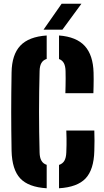

<svg xmlns="http://www.w3.org/2000/svg" viewBox="-20 -999 556 1028"><path d="M230 9Q132 3 88.2 -44Q44.5 -91 42 -191Q41 -247 40.5 -298.5Q40 -350 40 -400.2Q40 -450.5 40.5 -502.5Q41 -554.5 42 -611Q43.5 -706.5 88.8 -754.5Q134 -802.5 230 -809V-683.5Q211 -677.5 201.8 -661.8Q192.5 -646 192 -618Q190.5 -563 189.8 -508.5Q189 -454 189 -400Q189 -346 189.8 -292Q190.5 -238 192 -183Q192.5 -155 201.8 -138.8Q211 -122.5 230 -116.5ZM296 9V-116Q315.5 -122.5 324.8 -138.5Q334 -154.5 335 -183Q336 -204.5 336.2 -222.5Q336.5 -240.5 336.2 -259Q336 -277.5 335 -300H485Q486 -276 486 -245.5Q486 -215 485 -191Q482.5 -91 438.5 -44Q394.5 3 296 9ZM330 -500Q330.5 -518.5 331 -538.8Q331.5 -559 331.5 -579.2Q331.5 -599.5 331 -618Q330.5 -645 322 -660.8Q313.5 -676.5 296 -683V-809Q389 -802 433.8 -753Q478.5 -704 481 -610Q481.5 -593.5 481.5 -574.2Q481.5 -555 481 -535.8Q480.5 -516.5 480 -500ZM213 -840 310 -979H416L314 -840Z"/></svg>

Font: Big Shoulders Stencil Text Thin Black
Style: Regular
Weight: 900
Version: Version 2.001